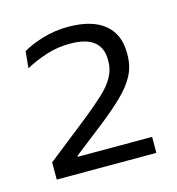

<svg xmlns="http://www.w3.org/2000/svg" viewBox="-64 -765 422 458"><g transform="rotate(-15 147.0 -535.5)"><path d="M22.5 -363V-405.5L126.5 -487.5Q154.5 -510 174.2 -528.2Q194 -546.5 204.2 -564.8Q214.5 -583 214.5 -604V-607.5Q214.5 -637.5 195.2 -652.8Q176 -668 136.5 -668Q105.5 -668 77.8 -659Q50 -650 26 -637L30 -678Q49.5 -690 79.8 -699Q110 -708 142.5 -708Q201 -708 231.8 -683Q262.5 -658 262.5 -612V-607Q262.5 -579 250.5 -556.2Q238.5 -533.5 216 -511.8Q193.5 -490 162 -465L85 -405V-394L64.5 -402.5H268.5V-363Z"/></g></svg>

Font: Anek Bangla Medium Light
Style: Regular
Weight: 300
Version: Version 1.003